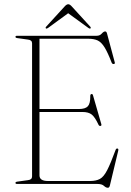

<svg xmlns="http://www.w3.org/2000/svg" viewBox="-20 -869 618 907"><path d="M53 -695Q53 -700 61 -700H436.5Q451.5 -700 460.5 -710.2Q469.5 -720.5 477 -720.5Q483 -720.5 485.5 -711L522 -575Q524.5 -567.5 517.5 -566.5Q510.5 -566 507.5 -573Q489 -621 474 -645.2Q459 -669.5 441.5 -677.8Q424 -686 397 -686H166.5V-354H352.5Q383 -354 395 -367Q407 -380 406.5 -415.5Q406.5 -423.5 411.5 -424.5Q417.5 -427 420 -416.5L458.5 -283Q461 -275 454.5 -274Q449 -273 445.5 -279.5Q428.5 -316 413.2 -328Q398 -340 369.5 -340H166.5V-40.5Q166.5 -14 206.5 -14H406Q434 -14 452 -23.8Q470 -33.5 486.2 -65Q502.5 -96.5 526 -160.5Q528.5 -167.5 533.5 -167.5Q541 -167.5 538.5 -157L499 7.5Q496.5 18 489.5 18Q480.5 18 471 9Q461.5 0 440.5 0H61Q53 0 53 -5Q53 -10 62 -11L112 -18Q131.5 -20 131.5 -35.5V-664.5Q131.5 -680 112 -682L62 -689Q53 -690 53 -695ZM407 -734.5Q403.5 -732.5 397.5 -737L302 -806.5L207 -737Q200.5 -732.5 197.5 -734.5Q193 -737.5 198.5 -743.5L283.5 -836.5Q294 -849 302.5 -849Q310.5 -849 321 -836.5L406 -743.5Q411 -737.5 407 -734.5Z"/></svg>

Font: Fraunces 72pt S000 Thin
Style: Regular
Weight: 100
Version: Version 1.000; ttfautohint (v1.8.3)